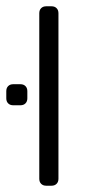

<svg xmlns="http://www.w3.org/2000/svg" viewBox="-41 -591 290 611"><path d="M0 0ZM84 -22V-549Q84 -559 90 -565Q96 -571 106 -571H123Q133 -571 139 -565Q145 -559 145 -549V-22Q145 -12 139 -6Q133 0 123 0H106Q96 0 90 -6Q84 -12 84 -22ZM-21 -278V-301Q-21 -311 -15 -317Q-9 -323 1 -323H24Q34 -323 40 -317Q46 -311 46 -301V-278Q46 -268 40 -262Q34 -256 24 -256H1Q-9 -256 -15 -262Q-21 -268 -21 -278Z"/></svg>

Font: Hezaedrus Light
Style: Regular
Weight: 300
Designer: Hubert & Fischer
Foundry: Hubert & Fischer
Version: Version 1.10;September 3, 2019;FontCreator 11.5.0.2425 64-bi